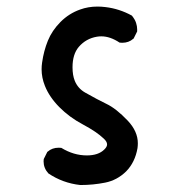

<svg xmlns="http://www.w3.org/2000/svg" viewBox="-20 -542 540 570"><path d="M109.4 -63Q109.4 -65.9 109.9 -69.8L120.6 -91.3L121.6 -91.8Q134.8 -103.5 154.3 -103.5Q157.2 -103.5 162.1 -103Q198.7 -80.6 237.8 -80.6Q272 -80.6 289.6 -98.1Q297.9 -106 297.9 -113.3Q297.9 -121.6 287.6 -130.9Q266.6 -150.9 226.3 -172.4Q186 -193.8 156.2 -223.9Q126.5 -253.9 113.3 -287.1Q103.5 -311.5 103.5 -336.4Q103.5 -346.2 105 -356.4Q109.9 -391.1 122.1 -421.1Q134.3 -451.2 159.4 -476.6Q184.6 -502 217.8 -513.7Q241.7 -522.5 269.5 -522.5Q280.8 -522.5 293 -521Q334.5 -516.1 371.6 -495.6Q380.9 -483.9 384 -473.9Q387.2 -463.9 387.2 -455.1Q387.2 -452.1 387.2 -448.7L376.5 -427.2L375.5 -426.8Q362.3 -415 342.8 -415Q339.8 -415 335 -415.5Q307.1 -434.1 280.8 -434.1Q274.4 -434.1 268.1 -433.1Q235.4 -427.7 213.9 -402.8Q195.3 -380.9 195.3 -342.3Q195.3 -318.4 202.1 -301.8Q211.4 -279.3 232.9 -267.1Q270 -246.1 295.4 -233.9Q324.7 -220.2 359.4 -183.6Q389.2 -151.9 389.2 -116.7Q389.2 -109.4 388.2 -102.1Q380.9 -60.1 354.5 -33.2Q327.6 -6.8 292 0.2Q256.3 7.3 218.8 7.3H218.3Q166 1.5 123.5 -27.3Q109.4 -43 109.4 -63Z"/></svg>

Font: Bakudai
Style: Medium
Weight: 500
Version: Version 1.48